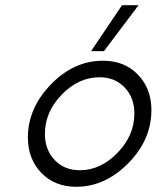

<svg xmlns="http://www.w3.org/2000/svg" viewBox="-20 -715 606 743"><path d="M87.9 -183.1Q87.9 -295.9 176.5 -387.9Q265.1 -480 378.9 -480Q461.9 -480 513.9 -426Q565.9 -372.1 565.9 -289.1Q565.9 -173.8 476.1 -83Q386.2 7.8 274.9 7.8Q191.9 7.8 139.9 -46.1Q87.9 -100.1 87.9 -183.1ZM153.8 -196.8Q153.8 -135.7 191.4 -95.9Q229 -56.2 289.1 -56.2Q369.1 -56.2 434.6 -123.5Q500 -190.9 500 -275.9Q500 -336.9 462.4 -376.5Q424.8 -416 365.2 -416Q284.2 -416 219 -348.9Q153.8 -281.7 153.8 -196.8ZM332.5 -517.1 452.1 -694.8H516.1L382.3 -517.1Z"/></svg>

Font: CMU Bright
Style: Oblique
Weight: 500
Italic angle: -12°
Version: Version 0.7.0